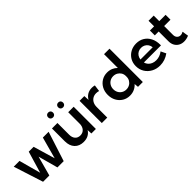

<svg xmlns="http://www.w3.org/2000/svg" viewBox="207 -1853 2984 2984"><g transform="rotate(-45 1699.0 -361.0)"><path d="M627.9 0H490.2L401.4 -325.2L312.5 0H174.8L18.1 -488.3H145L242.2 -130.9L348.1 -488.3H455.1L560.5 -130.4L658.2 -488.3H785.2Z M1335.4 0H1236.3L1232.4 -78.6Q1206.1 -35.6 1163.1 -12.9Q1120.1 9.8 1061.5 9.8Q967.3 9.8 912.8 -48.1Q858.4 -106 858.4 -207.5V-488.3H978.5V-230.5Q978.5 -169.4 1009.5 -134Q1040.5 -98.6 1093.8 -98.6Q1148.9 -98.6 1182.1 -136.2Q1215.3 -173.8 1215.3 -236.3V-488.3H1335.4ZM1211.9 -597.7Q1188 -597.7 1173.1 -612.5Q1158.2 -627.4 1158.2 -651.4Q1158.2 -675.8 1173.1 -690.4Q1188 -705.1 1211.9 -705.1Q1235.8 -705.1 1250.5 -690.4Q1265.1 -675.8 1265.1 -651.4Q1265.1 -627.4 1250.5 -612.5Q1235.8 -597.7 1211.9 -597.7ZM991.2 -597.7Q967.3 -597.7 952.4 -612.5Q937.5 -627.4 937.5 -651.4Q937.5 -675.8 952.4 -690.4Q967.3 -705.1 991.2 -705.1Q1015.6 -705.1 1030.3 -690.4Q1044.9 -675.8 1044.9 -651.4Q1044.9 -627.4 1030.3 -612.5Q1015.6 -597.7 991.2 -597.7Z M1585.4 0H1465.3V-488.3H1569.8L1574.2 -399.4Q1599.6 -446.3 1642.8 -472.2Q1686 -498 1742.2 -498Q1756.8 -498 1772.2 -496.1Q1787.6 -494.1 1802.7 -490.2L1788.1 -381.8Q1757.8 -390.6 1729.5 -390.6Q1686.5 -390.6 1654.1 -370.6Q1621.6 -350.6 1603.5 -315.2Q1585.4 -279.8 1585.4 -232.9Z M2367.2 0H2261.2L2254.9 -68.4Q2223.1 -31.7 2177.7 -11Q2132.3 9.8 2078.6 9.8Q2010.3 9.8 1956.1 -23.4Q1901.9 -56.6 1870.8 -114Q1839.8 -171.4 1839.8 -244.1Q1839.8 -316.9 1870.8 -374.3Q1901.9 -431.6 1956.1 -464.8Q2010.3 -498 2078.6 -498Q2129.4 -498 2172.4 -480Q2215.3 -461.9 2247.1 -429.2V-732.4H2367.2ZM2105.5 -98.1Q2144.5 -98.1 2176.8 -116Q2209 -133.8 2228 -165Q2247.1 -196.3 2247.1 -236.3V-253.4Q2247.1 -293 2228 -324Q2209 -355 2176.8 -372.8Q2144.5 -390.6 2105.5 -390.6Q2064.5 -390.6 2032.2 -371.3Q2000 -352.1 1981.4 -319.1Q1962.9 -286.1 1962.9 -244.6Q1962.9 -202.6 1981.4 -169.4Q2000 -136.2 2032.2 -117.2Q2064.5 -98.1 2105.5 -98.1Z M2939.9 -56.6Q2848.6 9.8 2740.2 9.8Q2661.6 9.8 2599.1 -24.4Q2536.6 -58.6 2500.2 -117.7Q2463.9 -176.8 2463.9 -251.5Q2463.9 -322.3 2496.8 -377.9Q2529.8 -433.6 2587.2 -465.8Q2644.5 -498 2716.8 -498Q2792 -498 2848.9 -462.6Q2905.8 -427.2 2937.5 -364.5Q2969.2 -301.8 2969.2 -218.8V-203.1H2593.3Q2602.1 -169.9 2624.3 -144.5Q2646.5 -119.1 2679.7 -105Q2712.9 -90.8 2754.4 -90.8Q2832.5 -90.8 2898.9 -141.6ZM2588.4 -273.4H2857.9Q2854 -310.1 2835.7 -337.4Q2817.4 -364.7 2788.3 -380.1Q2759.3 -395.5 2723.1 -395.5Q2686.5 -395.5 2657.7 -379.9Q2628.9 -364.3 2610.8 -336.7Q2592.8 -309.1 2588.4 -273.4Z M3373 -12.7Q3319.3 9.8 3269 9.8Q3217.8 9.8 3179 -12.2Q3140.1 -34.2 3118.4 -73.5Q3096.7 -112.8 3096.7 -165V-380.9H3011.2V-488.3H3103V-610.4H3216.8V-488.3H3356V-380.9H3216.8V-187Q3216.8 -145.5 3239.5 -121.6Q3262.2 -97.7 3296.4 -97.7Q3326.7 -97.7 3356.4 -116.2Z"/></g></svg>

Font: Kumbh Sans SemiBold
Style: Regular
Weight: 600
Version: Version 1.005